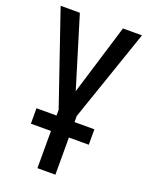

<svg xmlns="http://www.w3.org/2000/svg" viewBox="-136 -784 657 854"><g transform="rotate(20 192.5 -357.0)"><path d="M150 0V-176H55V-249H150V-276L0 -714H91L193 -380L295 -714H385L235 -278V-249H329V-176H235V0Z"/></g></svg>

Font: Noto Sans Display Condensed
Style: Regular
Weight: 400
Width: 3
Designer: Monotype Design Team
Foundry: Monotype Imaging Inc.
Version: Version 1.900